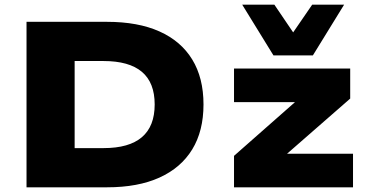

<svg xmlns="http://www.w3.org/2000/svg" viewBox="-20 -798 1564 818"><path d="M93 0V-705H436Q568 -705 659.5 -664Q751 -623 799 -544.5Q847 -466 847 -353Q847 -240 799 -161.5Q751 -83 659.5 -41.5Q568 0 436 0ZM298 -167H421Q530 -167 584.5 -213.5Q639 -260 639 -353Q639 -446 584.5 -492Q530 -538 421 -538H298ZM977 0V-134L1288 -408L1281 -363H977V-506H1472V-378L1156 -102L1163 -143H1484V0ZM1145 -562 1012 -778H1149L1229 -660L1310 -778H1446L1313 -562Z"/></svg>

Font: Nunito Sans 7pt SemiExpanded Black
Style: Regular
Weight: 900
Width: 6
Designer: Vernon Adams
Foundry: Vernon Adams
Version: Version 3.101;gftools[0.9.27]